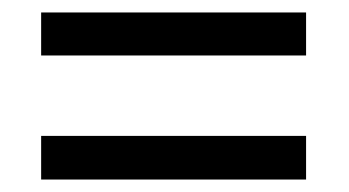

<svg xmlns="http://www.w3.org/2000/svg" viewBox="-20 -572 560 308"><path d="M46 -483V-552H471V-483ZM46 -284V-354H471V-284Z"/></svg>

Font: Noto Sans Telugu UI SemiCondensed
Style: Regular
Weight: 400
Width: 4
Designer: Jelle Bosma - Monotype Design Team
Foundry: Monotype Imaging Inc.
Version: Version 2.005; ttfautohint (v1.8.4.7-5d5b)